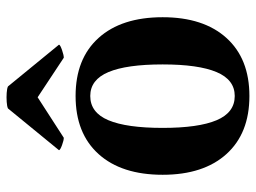

<svg xmlns="http://www.w3.org/2000/svg" viewBox="-120 -668 802 602"><g transform="rotate(-90 281.0 -367.0)"><path d="M281 14Q164 14 99 -58Q34 -130 34 -258Q34 -387 99 -459Q164 -531 281 -531Q398 -531 463 -459Q528 -387 528 -258Q528 -130 463 -58Q398 14 281 14ZM281 -32Q332 -32 356 -89Q380 -146 380 -258Q380 -371 356 -428Q332 -485 281 -485Q229 -485 205 -428Q181 -371 181 -258Q181 -146 205 -89Q229 -32 281 -32ZM150 -568Q142 -568 127 -573.5Q112 -579 111 -583L242 -743Q248 -746 262.5 -747Q277 -748 291 -747Q305 -746 311 -743L442 -583Q441 -579 425 -573.5Q409 -568 401 -568L277 -650Z"/></g></svg>

Font: Arima Thin
Style: Regular
Weight: 100
Designer: Joana Correia and Natanael Gama
Foundry: NDISCOVER
Version: Version 1.101;gftools[0.9.23]